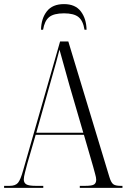

<svg xmlns="http://www.w3.org/2000/svg" viewBox="-21 -916 620 936"><path d="M-1 0V-10H26Q54 -10 66.5 -24.5Q79 -39 92 -86L272 -714H312L512 -54Q520 -27 530.5 -18.5Q541 -10 567 -10H576V0H368V-10H395Q428 -10 438 -17Q448 -24 448 -40Q448 -50 442.5 -69Q437 -88 433 -104L388 -259H153L112 -118Q107 -99 101 -76Q95 -53 95 -41Q95 -25 107 -17.5Q119 -10 153 -10H190V0ZM156 -269H385L317 -502Q299 -567 288 -606Q277 -645 269 -674Q261 -641 252.5 -611.5Q244 -582 232 -539ZM179 -771Q180 -826 207.5 -861Q235 -896 291 -896Q346 -896 373 -860.5Q400 -825 401 -771H391Q384 -815 361.5 -833Q339 -851 291 -851Q241 -851 218.5 -832.5Q196 -814 189 -771Z"/></svg>

Font: Noto Serif Display Condensed Light
Style: Regular
Weight: 300
Width: 3
Designer: Monotype Design Team
Foundry: Monotype Imaging Inc.
Version: Version 2.009